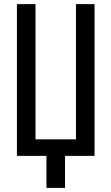

<svg xmlns="http://www.w3.org/2000/svg" viewBox="-20 -755 540 930"><path d="M295 155H205V0H62V-735H152V-80H348V-735H438V0H295Z"/></svg>

Font: Iosevka Fixed Medium
Style: Regular
Weight: 500
Monospace: yes
Designer: Belleve Invis
Foundry: Belleve Invis
Version: Version 32.3.0